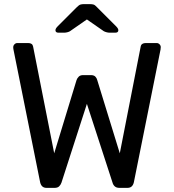

<svg xmlns="http://www.w3.org/2000/svg" viewBox="-20 -908 841 928"><path d="M205 0Q192 0 184.5 -7Q177 -14 174 -27L45 -669Q44 -673 44 -676Q44 -679 44 -680Q44 -688 50 -694Q56 -700 64 -700H116Q137 -700 140 -683L242 -167L350 -521Q353 -530 360.5 -537.5Q368 -545 382 -545H419Q434 -545 441 -537.5Q448 -530 450 -521L559 -167L660 -683Q663 -700 685 -700H737Q745 -700 751 -694Q757 -688 757 -680Q757 -679 756.5 -676Q756 -673 756 -669L627 -27Q624 -14 616.5 -7Q609 0 596 0H557Q543 0 535 -7Q527 -14 524 -25L400 -406L277 -25Q273 -14 265.5 -7Q258 0 244 0ZM263 -750Q248 -750 248 -762Q248 -770 259 -781L351 -873Q362 -884 369 -886Q376 -888 384 -888H416Q425 -888 432 -886Q439 -884 449 -873L541 -781Q552 -770 552 -762Q552 -750 537 -750H510Q503 -750 495.5 -752Q488 -754 482 -757L400 -814L318 -757Q313 -754 305 -752Q297 -750 290 -750Z"/></svg>

Font: DVN-Rubik
Style: Regular
Weight: 400
Designer: Hubert and Fischer
Foundry: Hubert & Fischer
Version: Version 2.102